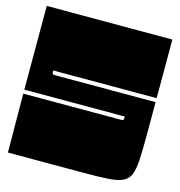

<svg xmlns="http://www.w3.org/2000/svg" viewBox="-105 -793 829 886"><g transform="rotate(15 310.0 -350.0)"><path d="M10 -300V-700H610V-420H116Q116 -406 118 -403.5Q120 -401 135 -401H610V-245Q610 -172 607.5 -125.5Q605 -79 594 -53Q583 -27 557 -16Q531 -5 485 -2.5Q439 0 365 0H12L10 -281H470Q485 -281 487.5 -283.5Q490 -286 490 -300Z"/></g></svg>

Font: Badeen Display
Style: Regular
Weight: 400
Version: Version 1.000; ttfautohint (v1.8.4.7-5d5b)